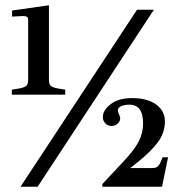

<svg xmlns="http://www.w3.org/2000/svg" viewBox="-20 -710 695 730"><path d="M25 -369 55 -374Q75 -378 81 -384.5Q87 -391 87 -407V-635Q87 -643 82.5 -646Q78 -649 67 -649L26 -647V-670L166 -690V-407Q166 -391 172 -384.5Q178 -378 198 -374L228 -369V-350H25ZM565 -673 123 0H58L501 -673ZM619 -112 596 0H369V-10L456 -103Q491 -141 507.5 -172.5Q524 -204 524 -241Q524 -312 472 -312Q452 -312 440 -306Q428 -300 428 -291Q428 -285 432.5 -275.5Q437 -266 437 -261Q437 -248 427 -239.5Q417 -231 404 -231Q390 -231 380.5 -241Q371 -251 371 -264Q371 -292 401.5 -314.5Q432 -337 482 -337Q541 -337 574 -312.5Q607 -288 607 -249Q607 -205 580 -169Q553 -133 503 -93L475 -71H559Q573 -71 580 -77.5Q587 -84 593 -99L598 -112Z"/></svg>

Font: Ibarra Real Nova
Style: Bold
Weight: 700
Designer: Jose Maria Ribagorda & Octavio Pardo
Foundry: Jose Maria Ribagorda
Version: Version 1.014